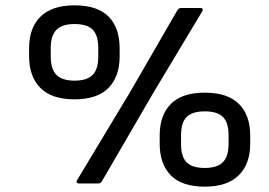

<svg xmlns="http://www.w3.org/2000/svg" viewBox="-20 -687 1006 719"><path d="M276 0Q262 0 269 -13L467 -342L645 -650Q650 -657 658 -657H730Q744 -657 737 -644L551 -334L361 -7Q356 0 348 0ZM259 -315Q174 -315 131.5 -357.5Q89 -400 89 -476V-506Q89 -583 132 -625Q175 -667 259 -667Q345 -667 386.5 -625Q428 -583 428 -506V-476Q428 -400 386 -357.5Q344 -315 259 -315ZM259 -385Q306 -385 327 -406.5Q348 -428 348 -475V-507Q348 -555 327 -576Q306 -597 259 -597Q213 -597 191.5 -575.5Q170 -554 170 -507V-475Q170 -428 191.5 -406.5Q213 -385 259 -385ZM747 12Q661 12 619.5 -30.5Q578 -73 578 -149V-179Q578 -256 620 -298Q662 -340 747 -340Q832 -340 874.5 -298Q917 -256 917 -179V-149Q917 -73 874 -30.5Q831 12 747 12ZM747 -58Q793 -58 814.5 -79.5Q836 -101 836 -148V-180Q836 -228 815 -249Q794 -270 747 -270Q700 -270 679 -249Q658 -228 658 -180V-148Q658 -100 679 -79Q700 -58 747 -58Z"/></svg>

Font: Sofia Sans Medium
Style: Italic
Weight: 500
Italic angle: -9°
Version: Version 4.101